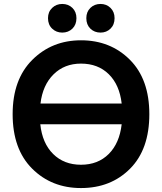

<svg xmlns="http://www.w3.org/2000/svg" viewBox="-20 -925 821 972"><path d="M736 -347Q736 -169 638.5 -71Q541 27 390 27Q241 27 142.5 -71.5Q44 -170 44 -347Q44 -523 143.5 -622Q243 -721 390 -721Q539 -721 637.5 -622.5Q736 -524 736 -347ZM596 -296H184Q194 -200 249 -145.5Q304 -91 390 -91Q476 -91 530.5 -145.5Q585 -200 596 -296ZM390 -603Q306 -603 251 -548.5Q196 -494 185 -401H596Q585 -496 530.5 -549.5Q476 -603 390 -603ZM367 -833Q367 -800 346.5 -780Q326 -760 295 -760Q265 -760 244 -780Q223 -800 223 -833Q223 -865 244 -885Q265 -905 295 -905Q326 -905 346.5 -885Q367 -865 367 -833ZM560 -833Q560 -800 539.5 -780Q519 -760 489 -760Q458 -760 437.5 -780Q417 -800 417 -833Q417 -865 437.5 -885Q458 -905 489 -905Q519 -905 539.5 -885Q560 -865 560 -833Z"/></svg>

Font: Repo
Style: DemiBold
Weight: 600
Designer: Stefan Peev
Foundry: Context Ltd
Version: Version 001.000